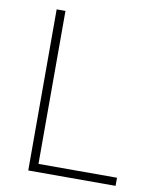

<svg xmlns="http://www.w3.org/2000/svg" viewBox="-81 -776 673 838"><g transform="rotate(10 255.0 -357.0)"><path d="M102 0H489V-36H141V-714H102Z"/></g></svg>

Font: Noto Sans Thai Looped ExtraLight
Style: Regular
Weight: 200
Designer: Sasikarn Vongin, Ben Mitchell
Foundry: The Fontpad Ltd
Version: Version 1.001